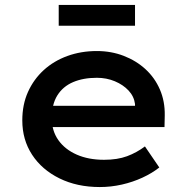

<svg xmlns="http://www.w3.org/2000/svg" viewBox="-20 -745 764 775"><path d="M383 10Q291 10 220 -25Q149 -60 109.5 -120.5Q70 -181 70 -259Q70 -323 93 -374Q116 -425 156.5 -462Q197 -499 252 -519Q307 -539 371 -539Q429 -539 479.5 -519.5Q530 -500 567.5 -465.5Q605 -431 625.5 -383.5Q646 -336 645 -279L644 -232H161L138 -318H541L525 -303V-325Q521 -356 499 -379.5Q477 -403 443.5 -417Q410 -431 371 -431Q316 -431 275 -413.5Q234 -396 211.5 -360Q189 -324 189 -268Q189 -217 215.5 -179.5Q242 -142 289.5 -121Q337 -100 400 -100Q454 -100 493 -114.5Q532 -129 565 -154L623 -69Q594 -46 555 -28Q516 -10 472 0Q428 10 383 10ZM217 -641V-725H525V-641Z"/></svg>

Font: Lexend Exa Medium
Style: Regular
Weight: 500
Designer: Bonnie Shaver-Troup, Thomas Jockin
Foundry: Lexend
Version: Version 1.007